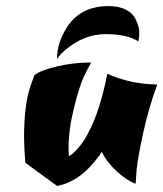

<svg xmlns="http://www.w3.org/2000/svg" viewBox="-20 -578 536 630"><path d="M63 -44Q59 -93 59 -130Q59 -233 80 -296L93 -331Q112 -347 166.5 -360Q221 -373 279 -373Q270 -357 256 -328.5Q242 -300 223.5 -227Q205 -154 205 -95Q205 -80 206 -66Q216 -69 235 -90.5Q254 -112 268 -139Q308 -212 332 -336Q410 -301 496 -301Q468 -224 450 -142.5Q432 -61 428 -18L425 25Q397 15 363.5 -15.5Q330 -46 314 -80Q309 -70 291 -48.5Q273 -27 257 -13Q214 24 167 32ZM193 -413Q179 -401 173 -392L167 -384Q167 -438 200 -489Q245 -558 336 -558Q371 -558 393.5 -546Q416 -534 424 -517Q437 -490 437 -474.5Q437 -459 436 -454L434 -442Q398 -466 326.5 -466Q255 -466 193 -413Z"/></svg>

Font: Ceviche One
Style: Regular
Weight: 400
Version: Version 1.002